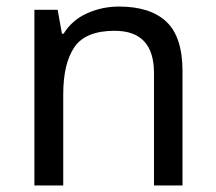

<svg xmlns="http://www.w3.org/2000/svg" viewBox="-20 -566 658 586"><path d="M343 -546Q439 -546 488 -499.5Q537 -453 537 -349V0H450V-343Q450 -472 330 -472Q241 -472 207 -422Q173 -372 173 -278V0H85V-536H156L169 -463H174Q200 -505 246 -525.5Q292 -546 343 -546Z"/></svg>

Font: Noto Sans
Style: Regular
Weight: 400
Designer: Monotype Design Team
Foundry: Monotype Imaging Inc.
Version: Version 2.007